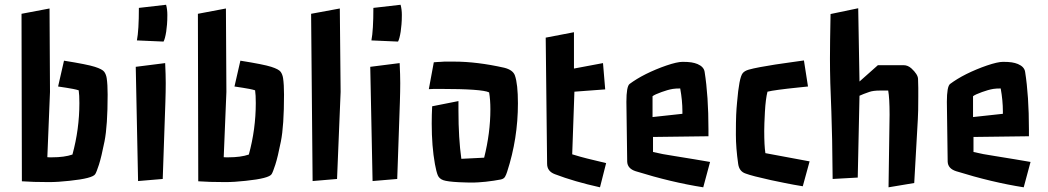

<svg xmlns="http://www.w3.org/2000/svg" viewBox="-20 -755 4420 810"><path d="M70.8 -696.8 189 -719.2 190.9 -367.2 179.7 -91.8Q184.6 -91.3 189.5 -91.3H199.2Q251.5 -91.3 285.6 -103Q314.9 -210 314.9 -320.3Q314.9 -354.5 312 -374Q302.7 -377 288.1 -379.9L259.8 -384.8L225.1 -390.1L250 -499Q348.1 -483.4 380.1 -473.1Q412.1 -462.9 419.9 -451.9Q427.7 -440.9 430.2 -424.8Q434.1 -398.4 434.1 -356Q434.1 -224.6 420.9 -158.4Q407.7 -92.3 397.5 -60.5Q387.2 -28.8 381.8 -20.5Q371.1 -2.4 272.9 7.8Q224.6 13.2 186 13.2Q118.2 13.2 72.3 9.8Z M680.7 -734.9Q686 -715.8 686 -692.1Q686 -668.5 684.6 -652.1Q683.1 -635.7 681.2 -621.6Q676.3 -590.8 669.9 -579.6L557.6 -584.5Q565.9 -627.4 565.9 -721.7ZM676.8 -488.8Q679.2 -438.5 679.2 -404.3Q679.2 -370.1 677.7 -324.2L666.5 0L562.5 8.8L552.7 -473.1Z M814.9 -696.8 933.1 -719.2 935.1 -367.2 923.8 -91.8Q928.7 -91.3 933.6 -91.3H943.4Q995.6 -91.3 1029.8 -103Q1059.1 -210 1059.1 -320.3Q1059.1 -354.5 1056.2 -374Q1046.9 -377 1032.2 -379.9L1003.9 -384.8L969.2 -390.1L994.1 -499Q1092.3 -483.4 1124.3 -473.1Q1156.2 -462.9 1164.1 -451.9Q1171.9 -440.9 1174.3 -424.8Q1178.2 -398.4 1178.2 -356Q1178.2 -224.6 1165 -158.4Q1151.9 -92.3 1141.6 -60.5Q1131.3 -28.8 1126 -20.5Q1115.2 -2.4 1017.1 7.8Q968.8 13.2 930.2 13.2Q862.3 13.2 816.4 9.8Z M1292.5 -696.8 1413.6 -719.2 1417 -367.2 1401.9 0 1298.8 8.8Z M1669.9 -734.9Q1675.3 -715.8 1675.3 -692.1Q1675.3 -668.5 1673.8 -652.1Q1672.4 -635.7 1670.4 -621.6Q1665.5 -590.8 1659.2 -579.6L1546.9 -584.5Q1555.2 -627.4 1555.2 -721.7ZM1666 -488.8Q1668.5 -438.5 1668.5 -404.3Q1668.5 -370.1 1667 -324.2L1655.8 0L1551.8 8.8L1542 -473.1Z M1914.1 -289.1Q1914.1 -171.4 1926.3 -85L2022.5 -89.8Q2048.8 -194.3 2048.8 -293.9Q2048.8 -334 2043.5 -365.2Q2014.2 -379.9 1836.4 -379.9H1811.5Q1801.3 -379.9 1789.1 -378.9L1810.1 -492.2Q1818.4 -492.7 1825.4 -493.4Q1832.5 -494.1 1839.8 -494.1L1854.5 -495.1Q1861.8 -495.1 1895.5 -495.1Q1992.2 -495.1 2107.4 -469.2Q2144 -460 2152.3 -436.5Q2165 -400.4 2165 -318.8Q2165 -169.9 2119.6 -30.8Q2115.7 -18.1 2110.6 -9.3Q2105.5 -0.5 2092.8 2.2Q2080.1 4.9 2063 7.3Q2045.9 9.8 2029.3 11.7Q1993.2 15.1 1979.5 15.1Q1965.8 15.1 1950.2 14.9Q1934.6 14.6 1916 13.7Q1867.2 11.2 1850.1 5.1Q1833 -1 1826.9 -15.6Q1820.8 -30.3 1814.9 -62.5Q1801.3 -137.7 1801.3 -233.9Q1801.3 -270.5 1803.2 -306.6L1914.1 -328.6Z M2282.2 -596.2 2401.4 -619.1V-465.8L2523.9 -488.8L2533.2 -377.9L2403.3 -368.2L2394 -104Q2430.2 -92.8 2456.5 -86.4Q2522.5 -70.8 2537.1 -66.9L2511.2 35.2Q2402.8 11.2 2321.3 -20Q2288.1 -32.2 2288.1 -64Z M2622.6 -325.2Q2622.6 -390.6 2636.2 -400.9Q2649.9 -411.1 2667 -421.6Q2684.1 -432.1 2704.6 -442.4Q2725.1 -452.6 2747.3 -461.9Q2769.5 -471.2 2791 -478.5Q2836.9 -494.1 2859.6 -494.1Q2882.3 -494.1 2896.5 -491.9Q2910.6 -489.7 2922.4 -484.9Q2949.2 -473.6 2952.6 -452.1Q2968.8 -350.1 2968.8 -209V-180.2L2734.9 -177.2V-113.8Q2772.9 -104.5 2825.7 -96.7L2909.7 -83Q2941.9 -78.1 2975.6 -71.8L2946.8 35.2Q2812.5 14.2 2661.6 -32.7Q2627 -43.9 2626 -73.2ZM2858.9 -285.2Q2858.9 -331.1 2849.6 -381.8Q2830.1 -381.8 2818.4 -379.9Q2806.6 -377.9 2794.9 -374.5Q2783.2 -371.1 2771 -366.7Q2742.2 -356.4 2732.9 -349.1V-261.2L2858.9 -274.9Z M3125.5 -22.9Q3098.6 -31.7 3094.2 -63.5Q3084.5 -130.9 3084.5 -186.8Q3084.5 -242.7 3085.7 -269.8Q3086.9 -296.9 3089.4 -322.3Q3098.1 -428.2 3113.3 -446.3Q3121.1 -456.1 3138.9 -461.2Q3156.7 -466.3 3186.8 -471.9Q3216.8 -477.5 3250.2 -482.7Q3283.7 -487.8 3316.2 -492.2Q3348.6 -496.6 3371.6 -500L3388.7 -390.1L3351.1 -386.2Q3246.6 -375.5 3217.8 -368.2Q3210 -337.9 3207 -283.2Q3204.1 -228.5 3204.1 -203.1Q3204.1 -140.1 3209 -108.9L3395.5 -74.2L3366.7 30.8Q3326.7 24.4 3291.5 17.1L3232.4 4.9Q3152.3 -12.7 3125.5 -22.9Z M3732.9 -271Q3732.9 -340.8 3727.1 -373H3692.9Q3663.6 -373 3647.5 -367.2Q3621.6 -358.4 3606 -351.1L3598.6 -5.9L3492.7 0Q3491.2 -188 3487.3 -284.2Q3481.4 -413.6 3481.4 -507.8Q3481.4 -571.3 3483.9 -695.8L3600.6 -720.2L3606 -411.1L3683.6 -480H3792Q3810.1 -480 3825.2 -466.3Q3852.1 -441.4 3853 -422.4Q3854 -403.3 3854 -383.8V-345.7Q3854 -280.3 3852.1 -252L3836.9 17.1L3728.5 35.2Z M3974.6 -325.2Q3974.6 -390.6 3988.3 -400.9Q4002 -411.1 4019 -421.6Q4036.1 -432.1 4056.6 -442.4Q4077.1 -452.6 4099.4 -461.9Q4121.6 -471.2 4143.1 -478.5Q4189 -494.1 4211.7 -494.1Q4234.4 -494.1 4248.5 -491.9Q4262.7 -489.7 4274.4 -484.9Q4301.3 -473.6 4304.7 -452.1Q4320.8 -350.1 4320.8 -209V-180.2L4086.9 -177.2V-113.8Q4125 -104.5 4177.7 -96.7L4261.7 -83Q4293.9 -78.1 4327.6 -71.8L4298.8 35.2Q4164.6 14.2 4013.7 -32.7Q3979 -43.9 3978 -73.2ZM4210.9 -285.2Q4210.9 -331.1 4201.7 -381.8Q4182.1 -381.8 4170.4 -379.9Q4158.7 -377.9 4147 -374.5Q4135.3 -371.1 4123 -366.7Q4094.2 -356.4 4085 -349.1V-261.2L4210.9 -274.9Z"/></svg>

Font: Passero One
Style: Regular
Weight: 400
Designer: Viktoriya Grabowska
Foundry: Viktoriya Grabowska
Version: Version 1.003